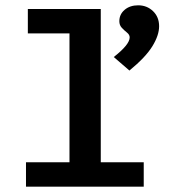

<svg xmlns="http://www.w3.org/2000/svg" viewBox="-20 -704 640 724"><path d="M78 0V-92H242V-578H85V-670H360V-92H522V0ZM468 -438 409 -489Q469 -536 469 -563Q469 -573 459 -581Q449 -589 439.5 -599Q430 -609 430 -624Q430 -650 450 -667Q470 -684 501 -684Q534 -684 557 -662Q580 -640 580 -605Q580 -571 554.5 -529.5Q529 -488 468 -438Z"/></svg>

Font: Inconsolata Expanded Bold
Style: Regular
Weight: 700
Width: 7
Monospace: yes
Designer: Raph Levien, Cyreal, Brenton Simpson
Foundry: Raph Levien, Cyreal, Google
Version: Version 3.001; ttfautohint (v1.8.2.53-6de2)